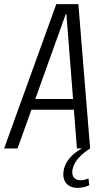

<svg xmlns="http://www.w3.org/2000/svg" viewBox="-50 -720 503 931"><path d="M223 -700H330L387 0H323L272 -652H269L35 0H-30ZM96 -240H328L321 -188H89ZM328 191Q290 191 271.5 169Q253 147 258 110Q263 75 288 46Q313 17 355 -4L387 0Q349 24 327.5 50Q306 76 301 105Q298 128 308.5 141Q319 154 341 154Q360 154 379 145L383 178Q371 184 356.5 187.5Q342 191 328 191Z"/></svg>

Font: Pathway Extreme Condensed ExtraLight
Style: Italic
Weight: 250
Width: 3
Italic angle: -8°
Version: Version 1.001;gftools[0.9.26]